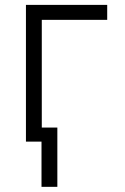

<svg xmlns="http://www.w3.org/2000/svg" viewBox="-20 -565 497 766"><path d="M407.7 -545.5H83.5V0H145.6V180.4H208.8V-56.1H146.7V-485.8H407.7Z"/></svg>

Font: Karasuma Gothic
Style: Light
Weight: 300
Designer: Rasmus Andersson / Ryoko Nishizuka
Foundry: rsms
Version: Version 1.00